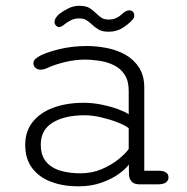

<svg xmlns="http://www.w3.org/2000/svg" viewBox="-20 -650 659 678"><path d="M474 1Q454.5 1 445.8 -7.8Q437 -16.5 435.5 -32L435 -69Q424.5 -54 399.8 -36Q375 -18 338.5 -5Q302 8 256.5 8Q203 8 160.5 -8Q118 -24 93.5 -56.5Q69 -89 69 -138.5Q69 -185.5 95 -218.8Q121 -252 167.8 -269.5Q214.5 -287 276 -287Q308 -287 340.2 -280.2Q372.5 -273.5 398 -264Q423.5 -254.5 434.5 -246.5V-330Q434.5 -364.5 420.2 -386.2Q406 -408 382.8 -419.5Q359.5 -431 332.2 -435.2Q305 -439.5 278.5 -439.5Q244.5 -439.5 208 -430.5Q171.5 -421.5 148.5 -410.5Q141.5 -407 135.2 -405.5Q129 -404 124 -404Q112.5 -404 105.2 -410.5Q98 -417 98 -426.5Q98 -435.5 105.5 -442.2Q113 -449 125 -455Q151.5 -467.5 194.5 -477.5Q237.5 -487.5 287 -487.5Q321.5 -487.5 357.2 -480.5Q393 -473.5 422.8 -456.8Q452.5 -440 471 -411.5Q489.5 -383 489.5 -340V-47H541.5Q558 -47 566.5 -40.8Q575 -34.5 575 -23.5Q575 -12.5 566 -5.8Q557 1 536 1ZM434.5 -197.5Q422 -207.5 395 -218Q368 -228.5 336.8 -235.8Q305.5 -243 279.5 -243Q208.5 -243 166.2 -217.2Q124 -191.5 124 -139.5Q124 -101.5 142.5 -79.2Q161 -57 192.8 -47.5Q224.5 -38 263.5 -38Q305 -38 339.8 -53Q374.5 -68 399.2 -88.2Q424 -108.5 434.5 -124ZM364 -538Q341 -538 328 -545.8Q315 -553.5 303 -565Q292.5 -574.5 283.5 -579.8Q274.5 -585 259.5 -585Q244 -585 232 -579.2Q220 -573.5 211 -566.5Q197 -554.5 189 -554.5Q182.5 -554.5 177.5 -560Q172.5 -565.5 172.5 -572.5Q172.5 -585.5 189 -600.5Q202 -610.5 220.5 -620Q239 -629.5 260 -629.5Q283 -629.5 295.8 -621.8Q308.5 -614 320 -602.5Q330 -592.5 339.2 -586.8Q348.5 -581 364 -581Q379.5 -581 390.8 -586.5Q402 -592 410 -599.5Q416.5 -606 423.2 -609.8Q430 -613.5 436.5 -613.5Q443.5 -613.5 448.8 -609Q454 -604.5 454 -596Q454 -585.5 448 -580.5Q438 -568.5 415.8 -553.2Q393.5 -538 364 -538Z"/></svg>

Font: Sono ExtraLight Monospace Light
Style: Regular
Weight: 300
Version: Version 2.112